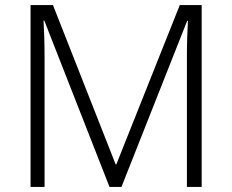

<svg xmlns="http://www.w3.org/2000/svg" viewBox="-20 -734 912 754"><path d="M410 0H457L715 -652H718C716 -614 714 -565 714 -521V0H772V-714H686L437 -89H434L188 -714H100V0H155V-515C155 -568 153 -616 151 -653H154Z"/></svg>

Font: Noto Sans Myanmar UI Light
Style: Regular
Weight: 300
Designer: Monotype Design Team
Foundry: Monotype Imaging Inc.
Version: Version 2.103